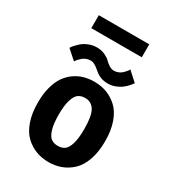

<svg xmlns="http://www.w3.org/2000/svg" viewBox="-204 -962 978 1084"><g transform="rotate(30 285.0 -420.0)"><path d="M116.5 -849.5H445.5V-765H116.5ZM352 -540.5Q328.5 -540.5 309.2 -547.2Q290 -554 277.8 -563.5Q265.5 -573 254.8 -582.2Q244 -591.5 231.5 -598.2Q219 -605 205 -605Q190.5 -605 177.2 -599.8Q164 -594.5 155 -586.8Q146 -579 139 -571.5Q132 -564 129 -559L125.5 -553.5L65 -607Q68 -613 77 -623.8Q86 -634.5 102.8 -650Q119.5 -665.5 145.5 -676.2Q171.5 -687 199.5 -687Q228.5 -687 251.2 -676.5Q274 -666 286 -653.8Q298 -641.5 313.8 -631Q329.5 -620.5 346.5 -620.5Q361 -620.5 374.2 -626Q387.5 -631.5 396 -639.2Q404.5 -647 411.2 -654.8Q418 -662.5 421 -668L424 -673.5L484.5 -618.5L481 -613.5Q477.5 -608.5 474.2 -604.8Q471 -601 465.2 -594.2Q459.5 -587.5 453.2 -582.2Q447 -577 438.8 -570.2Q430.5 -563.5 421 -558.8Q411.5 -554 400.8 -549.5Q390 -545 377.5 -542.8Q365 -540.5 352 -540.5ZM65 -251Q65 -307.5 77.2 -352.5Q89.5 -397.5 110.2 -427Q131 -456.5 159.5 -476Q188 -495.5 219 -503.8Q250 -512 284.5 -512Q328 -512 365.5 -498Q403 -484 434.8 -454.5Q466.5 -425 485 -372.8Q503.5 -320.5 503.5 -251Q503.5 -181 485 -128.5Q466.5 -76 434.8 -46.5Q403 -17 365.5 -3Q328 11 284.5 11Q241 11 203.2 -3Q165.5 -17 133.8 -46.5Q102 -76 83.5 -128.5Q65 -181 65 -251ZM284.5 -94.5Q311 -94.5 328.5 -107.5Q346 -120.5 356.5 -156Q367 -191.5 367 -251Q367 -337.5 346 -372Q325 -406.5 284.5 -406.5Q257.5 -406.5 240 -393.5Q222.5 -380.5 211.8 -345.2Q201 -310 201 -251Q201 -191.5 211.8 -156Q222.5 -120.5 240 -107.5Q257.5 -94.5 284.5 -94.5Z"/></g></svg>

Font: League Mono Narrow SemiBold
Style: Regular
Weight: 600
Width: 3
Designer: Tyler Finck
Foundry: The League of Moveable Type / Tyler Finck
Version: Version 2.210